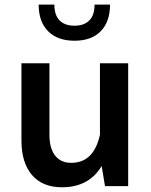

<svg xmlns="http://www.w3.org/2000/svg" viewBox="-20 -792 643 817"><path d="M71.3 -193.8V-522.9H190.4V-218.3Q190.4 -161.1 214.4 -130.1Q238.3 -99.1 283.2 -99.1Q378.9 -99.1 405.3 -218.3V-522.9H525.4V0H426.8L412.6 -85.4Q357.9 4.9 244.1 4.9Q160.6 4.9 116 -47.4Q71.3 -99.6 71.3 -193.8ZM448.2 -772.5Q448.2 -699.7 408.7 -659.2Q369.1 -618.7 296.9 -618.7Q224.6 -618.7 184.6 -659.2Q144.5 -699.7 144.5 -772.5H211.4Q211.4 -727.5 233.6 -705.1Q255.9 -682.6 296.9 -682.6Q337.9 -682.6 360.1 -705.1Q382.3 -727.5 382.3 -772.5Z"/></svg>

Font: Estedad-FD SemiBold
Style: Regular
Weight: 600
Designer: Amin Abedi
Version: Version 7.3